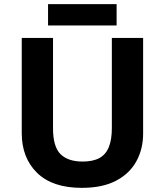

<svg xmlns="http://www.w3.org/2000/svg" viewBox="-20 -897 796 927"><path d="M671 -252Q671 -178 638.5 -118.5Q606 -59 540.5 -24.5Q475 10 375 10Q233 10 159 -62.5Q85 -135 85 -254V-714H236V-277Q236 -189 272 -153Q308 -117 379 -117Q429 -117 460 -134Q491 -151 505.5 -187Q520 -223 520 -278V-714H671ZM543 -877V-774H212V-877Z"/></svg>

Font: Noto Sans Myanmar
Style: Regular
Weight: 400
Designer: Monotype Design Team
Foundry: Monotype Imaging Inc.
Version: Version 2.107